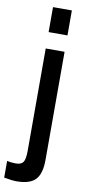

<svg xmlns="http://www.w3.org/2000/svg" viewBox="-138 -850 535 1143"><g transform="rotate(10 129.5 -278.5)"><path d="M85 -657V-808H199V-657ZM50 251Q24 251 -25 242V141Q-2 147 28 147Q61 147 73 129Q85 111 85 60V-558H199V95Q199 179 165 215Q131 251 50 251Z"/></g></svg>

Font: Biryani DemiBold
Style: Regular
Weight: 600
Designer: Dan Reynolds and Mathieu Réguer
Foundry: Dan Reynolds and Mathieu Réguer
Version: Version 1.003;PS 001.003;hotconv 1.0.70;makeotf.lib2.5.58329